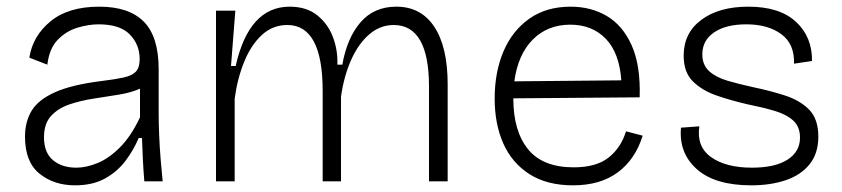

<svg xmlns="http://www.w3.org/2000/svg" viewBox="-20 -544 2527 576"><path d="M205 12Q142 12 98.5 -23Q55 -58 55 -134Q55 -179 75 -212Q95 -245 145.5 -267.5Q196 -290 285 -301Q326 -306 351 -311.5Q376 -317 387.5 -329Q399 -341 399 -367Q399 -410 369.5 -440.5Q340 -471 276 -471Q246 -471 212.5 -461Q179 -451 153.5 -425Q128 -399 122 -350L68 -371Q78 -436 131.5 -480Q185 -524 278 -524Q367 -524 411.5 -479Q456 -434 456 -336V-204Q456 -175 457.5 -138.5Q459 -102 462 -65.5Q465 -29 468 0H413Q410 -36 408.5 -67.5Q407 -99 406 -130H396Q381 -94 356.5 -61.5Q332 -29 295 -8.5Q258 12 205 12ZM209 -41Q239 -41 273 -55Q307 -69 340 -102Q373 -135 400 -192V-278Q373 -266 336 -260Q299 -254 260 -248Q221 -242 187.5 -230.5Q154 -219 133 -196Q112 -173 112 -132Q112 -86 139 -63.5Q166 -41 209 -41Z M628 0V-512H686L673 -346H687Q727 -524 849 -524Q900 -524 932.5 -497.5Q965 -471 979.5 -431Q994 -391 992 -350H1007Q1021 -430 1061.5 -477Q1102 -524 1169 -524Q1243 -524 1283 -463.5Q1323 -403 1323 -291V0H1267V-284Q1267 -469 1161 -469Q1121 -469 1088.5 -441.5Q1056 -414 1034 -365.5Q1012 -317 1003 -254V0H948V-271Q948 -469 842 -469Q798 -469 765.5 -439Q733 -409 712.5 -358.5Q692 -308 684 -248V0Z M1699 12Q1621 12 1568.5 -21.5Q1516 -55 1490 -113.5Q1464 -172 1464 -248Q1464 -328 1490.5 -390Q1517 -452 1568 -488Q1619 -524 1692 -524Q1753 -524 1800.5 -496Q1848 -468 1875 -408Q1902 -348 1899 -252L1520 -249V-248Q1520 -151 1564 -96.5Q1608 -42 1701 -42Q1769 -42 1806 -71.5Q1843 -101 1858 -150L1908 -137Q1886 -66 1833.5 -27Q1781 12 1699 12ZM1691 -470Q1623 -470 1578.5 -425.5Q1534 -381 1523 -300L1844 -303Q1838 -386 1797 -428Q1756 -470 1691 -470Z M2234 12Q2125 12 2070.5 -36.5Q2016 -85 2023 -161L2078 -165Q2069 -104 2113.5 -72.5Q2158 -41 2236 -41Q2305 -41 2342.5 -65Q2380 -89 2380 -131Q2380 -164 2359.5 -182.5Q2339 -201 2303.5 -211.5Q2268 -222 2223 -231Q2175 -242 2131 -257Q2087 -272 2059 -299.5Q2031 -327 2031 -377Q2031 -445 2084 -484.5Q2137 -524 2225 -524Q2319 -524 2368 -478.5Q2417 -433 2416 -361L2362 -353Q2364 -412 2324 -441.5Q2284 -471 2219 -471Q2158 -471 2122.5 -447Q2087 -423 2087 -381Q2087 -349 2107.5 -330.5Q2128 -312 2162 -302Q2196 -292 2237 -283Q2290 -272 2335 -257.5Q2380 -243 2407.5 -215Q2435 -187 2435 -134Q2435 -84 2409 -51.5Q2383 -19 2337.5 -3.5Q2292 12 2234 12Z"/></svg>

Font: Bricolage Grotesque 12pt ExtraLight
Style: Regular
Weight: 200
Designer: Mathieu Triay
Foundry: Atelier Triay
Version: Version 1.001; ttfautohint (v1.8.4.7-5d5b);gftools[0.9.33.de